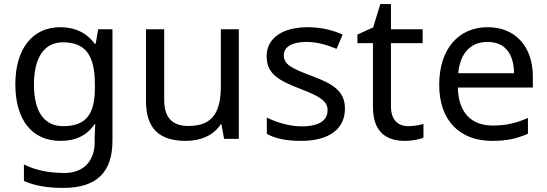

<svg xmlns="http://www.w3.org/2000/svg" viewBox="-20 -679 2677 939"><path d="M275 -546C137 -546 55 -438 55 -267C55 -92 137 10 276 10C349 10 405 -16 442 -71H446C445 -59 443 -21 443 -5V16C443 110 387 167 295 167C218 167 148 152 97 125V206C148 229 212 240 290 240C454 240 530 162 530 9V-536H460L448 -465H443C403 -520 345 -546 275 -546ZM287 -472C395 -472 444 -413 444 -267V-246C444 -117 397 -62 289 -62C195 -62 146 -134 146 -266C146 -398 197 -472 287 -472Z M1148 -536H1060V-257C1060 -132 1021 -63 902 -63C821 -63 783 -105 783 -191V-536H694V-185C694 -49 760 10 889 10C958 10 1024 -15 1059 -71H1063L1076 0H1148Z M1667 -148C1667 -234 1608 -269 1506 -307C1403 -346 1368 -364 1368 -409C1368 -449 1407 -474 1479 -474C1531 -474 1581 -459 1626 -440L1656 -510C1606 -532 1550 -546 1485 -546C1365 -546 1284 -495 1284 -404C1284 -316 1346 -284 1450 -244C1555 -204 1582 -180 1582 -140C1582 -92 1544 -61 1455 -61C1392 -61 1327 -83 1285 -104V-24C1326 -2 1378 10 1453 10C1584 10 1667 -44 1667 -148Z M1976 -62C1927 -62 1892 -93 1892 -158V-468H2047V-536H1892V-659H1840L1805 -545L1728 -510V-468H1804V-156C1804 -26 1877 10 1961 10C1993 10 2032 3 2051 -6V-73C2034 -67 2002 -62 1976 -62Z M2365 -546C2223 -546 2128 -440 2128 -264C2128 -85 2233 10 2386 10C2459 10 2507 -1 2562 -25V-102C2506 -78 2458 -65 2390 -65C2283 -65 2222 -130 2219 -251H2586V-304C2586 -450 2502 -546 2365 -546ZM2364 -474C2453 -474 2493 -412 2494 -321H2221C2230 -417 2280 -474 2364 -474Z"/></svg>

Font: Noto Sans Caucasian Albanian
Style: Regular
Weight: 400
Designer: Monotype Design Team
Foundry: Monotype Imaging Inc.
Version: Version 2.005